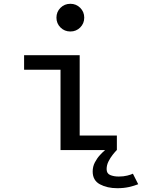

<svg xmlns="http://www.w3.org/2000/svg" viewBox="-20 -791 750 1012"><path d="M351 -625Q320 -625 298.8 -646.2Q277.5 -667.5 277.5 -698Q277.5 -728.5 298.8 -749.8Q320 -771 351 -771Q381.5 -771 402.8 -749.8Q424 -728.5 424 -698Q424 -667.5 402.8 -646.2Q381.5 -625 351 -625ZM400 -76.5H596V0H299V-423.5H107V-500H400ZM595.5 0Q586.5 9 574 24.8Q561.5 40.5 551.8 60Q542 79.5 542 100.5Q542 123.5 560.8 131.5Q579.5 139.5 606 139.5Q631 139.5 650.8 134.5Q670.5 129.5 680.5 124.5L708.5 180Q687.5 188.5 659.8 194.8Q632 201 598.5 201Q545 201 506.8 180.5Q468.5 160 468.5 113Q468.5 87 480 65Q491.5 43 507 26.2Q522.5 9.5 534 0Z"/></svg>

Font: League Mono
Style: Regular
Weight: 400
Width: 6
Designer: Tyler Finck
Foundry: The League of Moveable Type / Tyler Finck
Version: Version 2.300;RELEASE